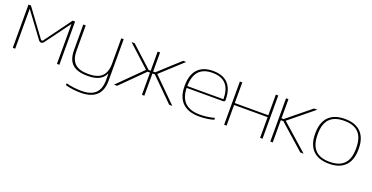

<svg xmlns="http://www.w3.org/2000/svg" viewBox="-28 -1195 4042 2087"><g transform="rotate(20 1993.0 -151.0)"><path d="M45 -500V0H73V-462L286 -174C301 -153 329 -153 344 -174L556 -462V0H584V-500H556L328 -189C321 -179 309 -179 302 -189L73 -500Z M1146 -17V-500H1118V-209C1118 -72 1053 -13 912 -13C772 -13 707 -72 707 -209V-500H679V-205C679 -56 753 9 912 9C1018 9 1084 -22 1115 -91H1118V-19C1118 120 1050 185 905 185C850 185 785 178 727 162V184C778 199 845 207 905 207C1066 207 1146 129 1146 -17Z M1539 -500V-279H1515L1273 -500H1237L1488 -270L1216 0H1252L1511 -257H1539V0H1567V-257H1595L1854 0H1890L1618 -270L1869 -500H1833L1591 -279H1567V-500Z M2413 -259C2413 -422 2334 -509 2179 -509C2020 -509 1942 -415 1942 -256V-244C1942 -85 2028 9 2203 9C2260 9 2323 1 2371 -14V-36C2316 -20 2255 -13 2203 -13C2047 -13 1973 -91 1970 -237H2388C2409 -237 2413 -245 2413 -259ZM1970 -258C1971 -407 2038 -487 2179 -487C2324 -487 2387 -408 2388 -258Z M2490 0H2518V-239H2906V0H2934V-500H2906V-261H2518V-500H2490Z M3024 -500V0H3052V-257H3081L3371 0H3409L3104 -270L3386 -500H3348L3076 -279H3052V-500Z M3453 -256V-244C3453 -85 3536 9 3704 9C3871 9 3954 -85 3954 -244V-256C3954 -415 3871 -509 3704 -509C3536 -509 3453 -415 3453 -256ZM3481 -246V-254C3481 -406 3549 -487 3704 -487C3858 -487 3926 -406 3926 -254V-246C3926 -94 3858 -13 3704 -13C3549 -13 3481 -94 3481 -246Z"/></g></svg>

Font: LT Wave Thin
Style: Regular
Weight: 100
Designer: Daniel Lyons
Version: Version 2.5 (Glyphs App)